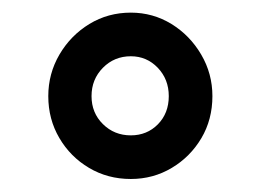

<svg xmlns="http://www.w3.org/2000/svg" viewBox="-20 -741 406 301"><path d="M185.1 -460.4Q148.9 -460.4 119.6 -477.8Q90.3 -495.1 73 -524.7Q55.7 -554.2 55.7 -590.3Q55.7 -625.5 73.2 -655.5Q90.8 -685.5 120.1 -703.4Q149.4 -721.2 185.1 -721.2Q219.7 -721.2 248.8 -703.4Q277.8 -685.5 295.4 -655.5Q313 -625.5 313 -590.3Q313 -553.7 295.7 -524.4Q278.3 -495.1 249.3 -477.8Q220.2 -460.4 185.1 -460.4ZM185.1 -528.8Q210.4 -528.8 227.5 -546.1Q244.6 -563.5 244.6 -590.3Q244.6 -616.7 227.3 -634.8Q210 -652.8 185.1 -652.8Q159.2 -652.8 141.4 -634.8Q123.5 -616.7 123.5 -590.3Q123.5 -564 141.4 -546.4Q159.2 -528.8 185.1 -528.8Z"/></svg>

Font: Roboto Slab Medium
Style: Regular
Weight: 500
Designer: Google
Version: Version 2.001; ttfautohint (v1.8.3)